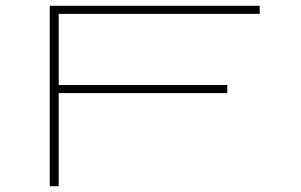

<svg xmlns="http://www.w3.org/2000/svg" viewBox="-20 -644 1040 664"><path d="M152 0V-624H878V-596H183V-350H766V-322H183V0Z"/></svg>

Font: Inconsolata UltraExpanded ExtraLight
Style: Regular
Weight: 200
Width: 9
Monospace: yes
Designer: Raph Levien, Cyreal, Brenton Simpson
Foundry: Raph Levien, Cyreal, Google
Version: Version 3.001; ttfautohint (v1.8.2.53-6de2)